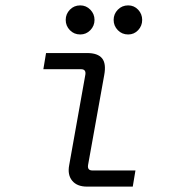

<svg xmlns="http://www.w3.org/2000/svg" viewBox="-20 -693 640 713"><path d="M303 0Q266 0 248 -22Q230 -44 237 -80L297 -416Q300 -436 281 -436H141L151 -496H304Q343 -496 359 -476.5Q375 -457 367 -414L307 -80Q304 -60 323 -60H483L473 0ZM456 -565Q433 -565 417.5 -581Q402 -597 402 -619Q402 -641 417.5 -657Q433 -673 456 -673Q478 -673 493 -657Q508 -641 508 -619Q508 -597 493 -581Q478 -565 456 -565ZM278 -565Q255 -565 239.5 -581Q224 -597 224 -619Q224 -641 239.5 -657Q255 -673 278 -673Q300 -673 315.5 -657Q331 -641 331 -619Q331 -597 315.5 -581Q300 -565 278 -565Z"/></svg>

Font: DM Mono Light
Style: Italic
Weight: 300
Italic angle: -10°
Designer: Colophon Foundry
Foundry: Colophon Foundry
Version: Version 1.000; ttfautohint (v1.8.2.53-6de2)